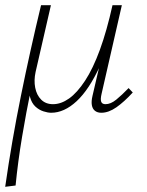

<svg xmlns="http://www.w3.org/2000/svg" viewBox="-21 -430 564 739"><path d="M-1 289Q24 114 59.5 -61Q95 -236 137 -410H175L116 -153Q109 -121 114.5 -92.5Q120 -64 137.5 -46.5Q155 -29 183 -29Q214 -29 245 -51Q276 -73 306.5 -119.5Q337 -166 363.5 -238.5Q390 -311 412 -410H436Q406 -268 364 -176.5Q322 -85 274 -40.5Q226 4 176 4Q163 4 146 -1.5Q129 -7 115 -20Q101 -33 94.5 -56.5Q88 -80 93 -115L98 -86Q80 1 64 96.5Q48 192 39 284ZM369 4Q354 4 344.5 -3.5Q335 -11 332.5 -25.5Q330 -40 335 -61L416 -410H448L370 -69Q365 -48 368.5 -38.5Q372 -29 385 -29Q405 -29 426.5 -46.5Q448 -64 474 -91L490 -74Q457 -38 427 -17Q397 4 369 4Z"/></svg>

Font: Ysabeau ExtraLight
Style: Italic
Weight: 250
Italic angle: -12°
Version: Version 2.000;gftools[0.9.27.dev2+g8671c4b]